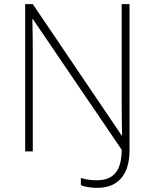

<svg xmlns="http://www.w3.org/2000/svg" viewBox="-20 -734 751 931"><path d="M451 177C553 177 608 112 608 -4V-714H570V-238C570 -186 571 -126 572 -77H570L139 -714H102V0H139V-479C139 -536 138 -588 137 -642H139L570 -8C570 97 528 140 450 140C421 140 393 136 372 129V164C388 171 420 177 451 177Z"/></svg>

Font: Noto Sans Lao ExtraLight
Style: Regular
Weight: 200
Designer: Monotype Design Team
Foundry: Monotype Imaging Inc.
Version: Version 2.003